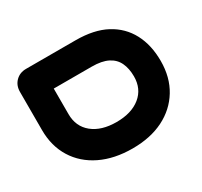

<svg xmlns="http://www.w3.org/2000/svg" viewBox="-129 -758 1001 950"><g transform="rotate(-30 371.5 -282.5)"><path d="M378 20Q274 20 196.5 -17.5Q119 -55 76.5 -123.5Q34 -192 34 -283V-501Q34 -538 57.5 -561.5Q81 -585 117 -585H400Q505 -585 574 -548Q643 -511 678.5 -444Q714 -377 714 -286Q714 -193 672 -124Q630 -55 555 -17.5Q480 20 378 20ZM374 -133Q460 -133 510.5 -174Q561 -215 561 -286Q561 -331 545.5 -364Q530 -397 495.5 -414.5Q461 -432 404 -432H187V-286Q187 -215 237.5 -174Q288 -133 374 -133Z"/></g></svg>

Font: Fredoka SemiExpanded SemiBold
Style: Regular
Weight: 600
Width: 6
Designer: Ben Nathan
Foundry: Milena B. Brandão, Ben Nathan
Version: Version 2.001